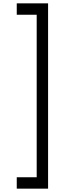

<svg xmlns="http://www.w3.org/2000/svg" viewBox="-20 -908 447 1146"><path d="M267 218V-888H80V-820H199V150H80V218Z"/></svg>

Font: Hauora
Style: Regular
Weight: 400
Designer: Wayne Shih
Foundry: WCYS
Version: Version 1.001